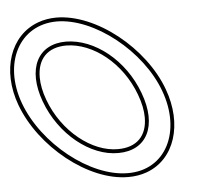

<svg xmlns="http://www.w3.org/2000/svg" viewBox="-167 -650 810 736"><g transform="rotate(-5 238.0 -281.5)"><path d="M-84 -282C-142.6 -441 -68.6 -582 75 -583C220 -583 398.7 -440 456 -282C515 -122 443.7 21 297.4 20C152.4 20 -25 -122 -84 -282ZM-4 -282C43.9 -152 160.2 -59 267.9 -60C376.9 -60 425.3 -151 376 -282C328.4 -411 214.9 -502 104.5 -503C-4.5 -503 -51.6 -411 -4 -282ZM-98.1 -276.8C-37.2 -111.7 143.9 35 297.3 35C323.3 35.2 347.6 31 369.4 23.1C479.5 -17 520.9 -149.4 470.1 -287.1C410.9 -450.4 228.5 -598 75 -598C49.8 -597.8 26.6 -593.7 5.5 -586C-104.5 -546 -149 -414.8 -98.1 -276.8ZM10.1 -287.2C-1.9 -319.5 -7.4 -349 -7.5 -374.6C-7.7 -445.6 31.9 -488 104.4 -488C206.7 -487.1 316 -401.3 361.9 -276.8C374.5 -243.4 380.3 -213.3 380.3 -187.4C380.5 -116.7 340.5 -75 267.8 -75C168.5 -74.1 56.4 -161.6 10.1 -287.2Z"/></g></svg>

Font: Nordica Plus
Style: NordicaClassicLightOpOblOl
Weight: 300
Version: Version 1.01